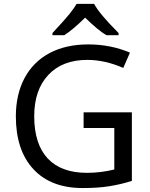

<svg xmlns="http://www.w3.org/2000/svg" viewBox="-20 -951 768 981"><path d="M248 -771H308.1C336.9 -789.1 372.6 -819.3 415 -860.8C458.5 -818.4 494.6 -788.1 523.9 -771H585.9V-782.2C519.5 -848.6 478 -898.4 460.9 -931.2H371.1C363.3 -917 351.1 -899.9 334.5 -878.9C317.4 -857.9 288.6 -825.7 248 -782.2ZM407.2 -296.9H564V-85C518.6 -73.7 471.7 -67.9 423.8 -67.9C248.5 -67.9 154.8 -168 154.8 -356.9C154.8 -446.3 178.7 -516.6 226.6 -567.9C274.4 -619.1 340.8 -645 425.8 -645C485.8 -645 546.9 -631.3 609.9 -604L644 -682.1C578.1 -710 507.3 -724.1 431.2 -724.1C355.5 -724.1 289.6 -709.5 233.9 -680.2C122.1 -621.1 61 -505.9 61 -356.9C61 -241.2 90.8 -151.4 150.4 -86.9C210 -22.5 293.9 9.8 402.8 9.8C454.1 9.8 499.5 6.8 538.6 0.5C577.6 -5.9 616.2 -14.6 653.8 -26.9V-377H407.2Z"/></svg>

Font: Noto Reveo Sans
Style: Regular
Weight: 400
Designer: Monotype Design team
Foundry: Monotype Imaging Inc.
Version: Version 1.04